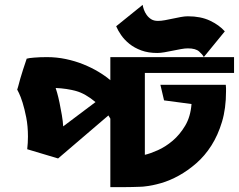

<svg xmlns="http://www.w3.org/2000/svg" viewBox="-20 -792 983 790"><path d="M373 -372Q331 -407 293 -417.5Q255 -428 209 -430Q210 -428 215 -410.5Q220 -393 225 -369Q230 -345 234.5 -318.5Q239 -292 240 -272ZM576 -155Q598 -160 629.5 -174Q661 -188 690.5 -213Q720 -238 742 -275Q764 -312 768 -364L655 -379L640 -443H909Q910 -436 910 -429.5Q910 -423 910 -416Q910 -346 893.5 -291Q877 -236 850 -193.5Q823 -151 788 -120.5Q753 -90 716 -69.5Q679 -49 642.5 -38.5Q606 -28 576 -25Q571 -24 556.5 -23.5Q542 -23 524 -22.5Q506 -22 486.5 -22Q467 -22 454 -22H434V-304L426 -317L219 -140L92 -178Q95 -205 95 -230Q95 -273 88 -308.5Q81 -344 73 -369.5Q65 -395 58 -409Q51 -423 51 -423V-425Q52 -426 52 -427L55 -437Q58 -449 63.5 -468.5Q69 -488 75 -506L90 -551H92Q97 -553 120.5 -555Q144 -557 173 -557Q213 -557 251 -549Q289 -541 322.5 -527.5Q356 -514 384.5 -497Q413 -480 434 -462V-557H943V-492H576ZM818 -558Q814 -567 799.5 -580Q785 -593 753 -593Q741 -593 724.5 -590Q708 -587 691 -583.5Q674 -580 657 -577Q640 -574 627 -574Q590 -574 561.5 -584.5Q533 -595 512.5 -611.5Q492 -628 478.5 -647.5Q465 -667 458 -684L567 -772Q568 -764 572 -752.5Q576 -741 583.5 -730.5Q591 -720 602 -713Q613 -706 630 -706Q643 -706 659 -709Q675 -712 691.5 -715.5Q708 -719 724 -722Q740 -725 753 -725Q806 -725 844 -707Q882 -689 905 -663L820 -559Z"/></svg>

Font: Shorif Bongobondhu ANSI V1
Style: Regular
Weight: 400
Designer: Shorif Uddin Shishir, Shorif art & Design, e-mail : shorifart@gmail.com, facebook : Shorif2001
Foundry: Lipighor Font Foundry
Version: Designed by Shorif Uddin Shishir | Developed by Niladri Shek